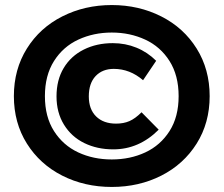

<svg xmlns="http://www.w3.org/2000/svg" viewBox="-20 -730 886 761"><path d="M35 -349Q35 -455 86.5 -537.5Q138 -620 227 -665Q316 -710 423 -710Q530 -710 619 -665Q708 -620 759.5 -537.5Q811 -455 811 -349Q811 -243 759.5 -161Q708 -79 619.5 -34Q531 11 423 11Q315 11 226.5 -34Q138 -79 86.5 -161Q35 -243 35 -349ZM688 -349Q688 -431 652 -488Q616 -545 555.5 -573Q495 -601 423 -601Q351 -601 290.5 -573Q230 -545 194 -488Q158 -431 158 -349Q158 -267 194 -210.5Q230 -154 290 -126Q350 -98 423 -98Q496 -98 556 -126Q616 -154 652 -210.5Q688 -267 688 -349ZM204 -348Q204 -413 232.5 -460.5Q261 -508 312 -533.5Q363 -559 427 -559Q477 -559 521 -541Q565 -523 599 -489L547 -412Q495 -457 431 -457Q386 -457 359 -428.5Q332 -400 332 -348Q332 -297 361 -268.5Q390 -240 440 -240Q470 -240 493 -250Q516 -260 541 -285L609 -216Q531 -138 429 -138Q365 -138 314 -163Q263 -188 233.5 -236Q204 -284 204 -348Z"/></svg>

Font: Niramit
Style: Bold
Weight: 700
Designer: Katatrad Aksorn Co.,Ltd.
Foundry: Cadson Demak Co.,Ltd.
Version: Version 1.001; ttfautohint (v1.6)